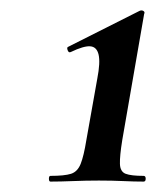

<svg xmlns="http://www.w3.org/2000/svg" viewBox="-20 -752 300 369"><path d="M77 -403Q74 -403 74 -408.5Q74 -414 77 -414Q104 -414 116.5 -418Q129 -422 135 -437Q141 -452 146 -483L167 -601Q173 -632 169.5 -647Q166 -662 153.5 -663Q141 -664 116 -652Q112 -650 110 -655.5Q108 -661 111 -662L248 -731Q252 -733 255.5 -731Q259 -729 257 -725L215 -483Q210 -452 210.5 -437Q211 -422 221.5 -418Q232 -414 256 -414Q260 -414 260 -408.5Q260 -403 256 -403Q238 -403 217 -404Q196 -405 170 -405Q145 -405 120.5 -404Q96 -403 77 -403Z"/></svg>

Font: Cormorant Infant Light
Style: Italic
Weight: 300
Italic angle: -10°
Designer: Christian Thalmann (Catharsis Fonts)
Foundry: Catharsis Fonts
Version: Version 4.001